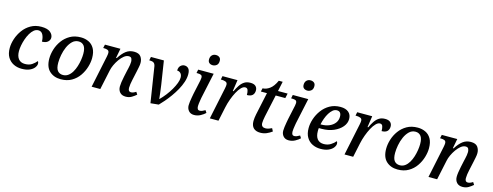

<svg xmlns="http://www.w3.org/2000/svg" viewBox="-23 -1545 5991 2335"><g transform="rotate(15 2972.0 -377.0)"><path d="M245 10Q189 10 143 -13Q97 -36 69.5 -81.5Q42 -127 42 -197Q42 -253 62 -313.5Q82 -374 120.5 -427Q159 -480 216.5 -513Q274 -546 349 -546Q426 -546 462 -516Q498 -486 498 -447Q498 -418 473.5 -395.5Q449 -373 400 -373Q400 -423 381.5 -459Q363 -495 324 -495Q294 -495 268.5 -474Q243 -453 223 -418.5Q203 -384 189 -343.5Q175 -303 167.5 -263Q160 -223 160 -191Q160 -127 188 -92Q216 -57 270 -57Q323 -57 357.5 -80.5Q392 -104 413 -131Q424 -123 424 -101Q424 -78 405 -52Q386 -26 346.5 -8Q307 10 245 10Z M738 10Q651 10 595.5 -41.5Q540 -93 540 -198Q540 -254 558.5 -314.5Q577 -375 615 -427.5Q653 -480 710.5 -513Q768 -546 847 -546Q900 -546 944.5 -525Q989 -504 1015.5 -458Q1042 -412 1042 -338Q1042 -285 1024 -224.5Q1006 -164 969 -110.5Q932 -57 874.5 -23.5Q817 10 738 10ZM751 -47Q788 -47 816.5 -68Q845 -89 865.5 -123.5Q886 -158 899 -199.5Q912 -241 918.5 -283Q925 -325 925 -359Q925 -430 900 -460.5Q875 -491 833 -491Q787 -491 754 -459Q721 -427 699.5 -378.5Q678 -330 668 -276Q658 -222 658 -178Q658 -106 683 -76.5Q708 -47 751 -47Z M1556 10Q1508 10 1482.5 -18.5Q1457 -47 1457 -92Q1457 -136 1475 -221L1492 -300Q1495 -313 1500 -334Q1505 -355 1508.5 -377Q1512 -399 1512 -417Q1512 -436 1504 -455.5Q1496 -475 1468 -475Q1438 -475 1409 -452Q1380 -429 1354.5 -393Q1329 -357 1311.5 -318.5Q1294 -280 1288 -249L1235 0H1126L1210 -401Q1213 -415 1214.5 -428Q1216 -441 1216 -447Q1216 -474 1198 -482.5Q1180 -491 1151 -491H1140L1150 -536H1345L1322 -415H1331Q1372 -480 1415 -512.5Q1458 -545 1515 -545Q1577 -545 1601.5 -511.5Q1626 -478 1626 -433Q1626 -408 1619.5 -378Q1613 -348 1608 -322L1583 -207Q1577 -180 1573 -153.5Q1569 -127 1569 -105Q1569 -58 1604 -58Q1632 -58 1667 -81L1687 -50Q1663 -29 1631 -9.5Q1599 10 1556 10Z M1799 -438Q1793 -469 1776 -480Q1759 -491 1730 -491H1720L1729 -536H1892L1938 -240Q1945 -190 1951 -142Q1957 -94 1959 -69H1962Q1997 -104 2029.5 -146Q2062 -188 2087.5 -232Q2113 -276 2128 -316Q2143 -356 2143 -386Q2143 -421 2125 -440Q2107 -459 2080 -459Q2080 -500 2102 -521Q2124 -542 2151 -542Q2183 -542 2202.5 -520Q2222 -498 2222 -449Q2222 -402 2205 -351Q2188 -300 2160 -249.5Q2132 -199 2098.5 -152.5Q2065 -106 2031.5 -67Q1998 -28 1971 -1L1869 9Z M2481 -633Q2454 -633 2436.5 -647Q2419 -661 2419 -690Q2419 -725 2438.5 -744.5Q2458 -764 2488 -764Q2514 -764 2532 -750Q2550 -736 2550 -706Q2550 -667 2528 -650Q2506 -633 2481 -633ZM2417 10Q2373 10 2348.5 -18Q2324 -46 2324 -87Q2324 -106 2327.5 -133Q2331 -160 2336 -187.5Q2341 -215 2345 -237L2384 -418Q2388 -438 2388 -450Q2388 -476 2372.5 -483.5Q2357 -491 2329 -491H2315L2324 -536H2519L2450 -214Q2448 -201 2444.5 -181Q2441 -161 2438.5 -140.5Q2436 -120 2436 -107Q2436 -58 2469 -58Q2485 -58 2502.5 -65Q2520 -72 2538 -83L2557 -53Q2535 -31 2497.5 -10.5Q2460 10 2417 10Z M2698 -401Q2701 -415 2702.5 -428Q2704 -441 2704 -447Q2704 -474 2681.5 -482.5Q2659 -491 2632 -491H2621L2630 -536H2819L2798 -394H2807Q2827 -437 2850 -471.5Q2873 -506 2904 -526Q2935 -546 2980 -546Q3025 -546 3046.5 -526Q3068 -506 3068 -473Q3068 -434 3045.5 -412.5Q3023 -391 2976 -391Q2976 -430 2967.5 -453Q2959 -476 2934 -476Q2909 -476 2883 -449.5Q2857 -423 2833.5 -379Q2810 -335 2791 -283Q2772 -231 2761 -179L2723 0H2614Z M3250 10Q3195 10 3165 -19Q3135 -48 3135 -107Q3135 -125 3138 -148.5Q3141 -172 3145 -191L3206 -476H3129L3139 -519Q3182 -519 3226.5 -550.5Q3271 -582 3306 -659H3355L3329 -536H3450L3437 -476H3316L3255 -195Q3250 -170 3247 -148.5Q3244 -127 3244 -112Q3244 -84 3258 -71Q3272 -58 3296 -58Q3317 -58 3338.5 -65Q3360 -72 3377 -81L3396 -44Q3365 -21 3329 -5.5Q3293 10 3250 10Z M3672 -633Q3645 -633 3627.5 -647Q3610 -661 3610 -690Q3610 -725 3629.5 -744.5Q3649 -764 3679 -764Q3705 -764 3723 -750Q3741 -736 3741 -706Q3741 -667 3719 -650Q3697 -633 3672 -633ZM3608 10Q3564 10 3539.5 -18Q3515 -46 3515 -87Q3515 -106 3518.5 -133Q3522 -160 3527 -187.5Q3532 -215 3536 -237L3575 -418Q3579 -438 3579 -450Q3579 -476 3563.5 -483.5Q3548 -491 3520 -491H3506L3515 -536H3710L3641 -214Q3639 -201 3635.5 -181Q3632 -161 3629.5 -140.5Q3627 -120 3627 -107Q3627 -58 3660 -58Q3676 -58 3693.5 -65Q3711 -72 3729 -83L3748 -53Q3726 -31 3688.5 -10.5Q3651 10 3608 10Z M4008 10Q3952 10 3906 -12.5Q3860 -35 3832.5 -81Q3805 -127 3805 -197Q3805 -253 3825 -313.5Q3845 -374 3884 -427Q3923 -480 3981 -513Q4039 -546 4115 -546Q4180 -546 4216.5 -515.5Q4253 -485 4253 -430Q4253 -377 4215 -331.5Q4177 -286 4111 -257.5Q4045 -229 3960 -229H3925Q3923 -219 3923 -208.5Q3923 -198 3923 -189Q3923 -126 3950.5 -91.5Q3978 -57 4032 -57Q4081 -57 4118.5 -80.5Q4156 -104 4177 -131Q4188 -123 4188 -102Q4188 -79 4169 -53Q4150 -27 4110 -8.5Q4070 10 4008 10ZM3943 -278Q3999 -278 4043 -297Q4087 -316 4112.5 -349.5Q4138 -383 4138 -428Q4138 -495 4083 -495Q4055 -495 4031.5 -475.5Q4008 -456 3988.5 -424.5Q3969 -393 3955 -354.5Q3941 -316 3933 -278Z M4394 -401Q4397 -415 4398.5 -428Q4400 -441 4400 -447Q4400 -474 4377.5 -482.5Q4355 -491 4328 -491H4317L4326 -536H4515L4494 -394H4503Q4523 -437 4546 -471.5Q4569 -506 4600 -526Q4631 -546 4676 -546Q4721 -546 4742.5 -526Q4764 -506 4764 -473Q4764 -434 4741.5 -412.5Q4719 -391 4672 -391Q4672 -430 4663.5 -453Q4655 -476 4630 -476Q4605 -476 4579 -449.5Q4553 -423 4529.5 -379Q4506 -335 4487 -283Q4468 -231 4457 -179L4419 0H4310Z M4979 10Q4892 10 4836.5 -41.5Q4781 -93 4781 -198Q4781 -254 4799.5 -314.5Q4818 -375 4856 -427.5Q4894 -480 4951.5 -513Q5009 -546 5088 -546Q5141 -546 5185.5 -525Q5230 -504 5256.5 -458Q5283 -412 5283 -338Q5283 -285 5265 -224.5Q5247 -164 5210 -110.5Q5173 -57 5115.5 -23.5Q5058 10 4979 10ZM4992 -47Q5029 -47 5057.5 -68Q5086 -89 5106.5 -123.5Q5127 -158 5140 -199.5Q5153 -241 5159.5 -283Q5166 -325 5166 -359Q5166 -430 5141 -460.5Q5116 -491 5074 -491Q5028 -491 4995 -459Q4962 -427 4940.5 -378.5Q4919 -330 4909 -276Q4899 -222 4899 -178Q4899 -106 4924 -76.5Q4949 -47 4992 -47Z M5797 10Q5749 10 5723.5 -18.5Q5698 -47 5698 -92Q5698 -136 5716 -221L5733 -300Q5736 -313 5741 -334Q5746 -355 5749.5 -377Q5753 -399 5753 -417Q5753 -436 5745 -455.5Q5737 -475 5709 -475Q5679 -475 5650 -452Q5621 -429 5595.5 -393Q5570 -357 5552.5 -318.5Q5535 -280 5529 -249L5476 0H5367L5451 -401Q5454 -415 5455.5 -428Q5457 -441 5457 -447Q5457 -474 5439 -482.5Q5421 -491 5392 -491H5381L5391 -536H5586L5563 -415H5572Q5613 -480 5656 -512.5Q5699 -545 5756 -545Q5818 -545 5842.5 -511.5Q5867 -478 5867 -433Q5867 -408 5860.5 -378Q5854 -348 5849 -322L5824 -207Q5818 -180 5814 -153.5Q5810 -127 5810 -105Q5810 -58 5845 -58Q5873 -58 5908 -81L5928 -50Q5904 -29 5872 -9.5Q5840 10 5797 10Z"/></g></svg>

Font: Noto Serif Medium
Style: Italic
Weight: 500
Italic angle: -12°
Designer: Monotype Design Team
Foundry: Monotype Imaging Inc.
Version: Version 2.014; ttfautohint (v1.8.4.7-5d5b)